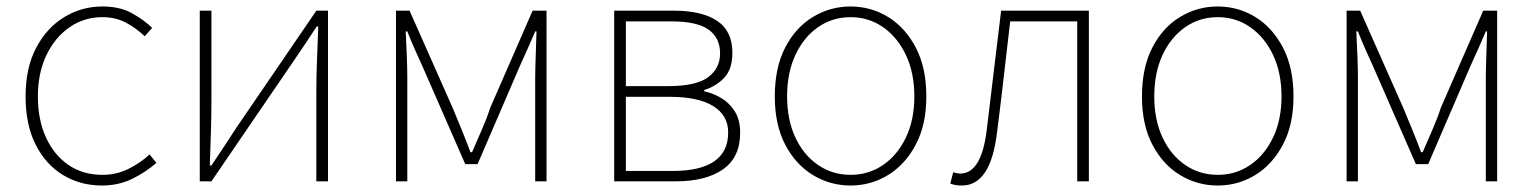

<svg xmlns="http://www.w3.org/2000/svg" viewBox="-20 -560 4748 593"><path d="M295 13Q228 13 174.5 -19.5Q121 -52 90 -113.5Q59 -175 59 -262Q59 -351 92 -413Q125 -475 179 -507.5Q233 -540 296 -540Q350 -540 387 -519.5Q424 -499 450 -474L427 -448Q401 -473 369 -490Q337 -507 296 -507Q240 -507 195 -476Q150 -445 123.5 -390Q97 -335 97 -262Q97 -190 122 -135.5Q147 -81 191.5 -50.5Q236 -20 296 -20Q340 -20 377 -38.5Q414 -57 442 -83L463 -57Q430 -28 388 -7.5Q346 13 295 13Z M597 0V-527H633V-249Q633 -206 631.5 -154Q630 -102 628 -49H633Q650 -74 671.5 -106.5Q693 -139 709 -164L957 -527H993V0H957V-277Q957 -321 959 -373Q961 -425 963 -478H958Q942 -453 920 -420.5Q898 -388 881 -363L633 0Z M1203 0V-527H1245L1378 -227Q1392 -193 1406 -159Q1420 -125 1433 -90H1438Q1453 -125 1468 -159Q1483 -193 1494 -227L1625 -527H1668V0H1633V-318Q1633 -347 1634.5 -386Q1636 -425 1637 -463H1633Q1621 -435 1609.5 -409Q1598 -383 1586 -357L1455 -53H1417L1284 -357Q1272 -383 1260.5 -409Q1249 -435 1238 -463H1233Q1235 -425 1236.5 -386Q1238 -347 1238 -318V0Z M1877 0V-527H2062Q2148 -527 2195 -495.5Q2242 -464 2242 -397Q2242 -346 2216.5 -319.5Q2191 -293 2155 -282V-278Q2183 -272 2208 -257Q2233 -242 2249.5 -216Q2266 -190 2266 -150Q2266 -74 2213 -37Q2160 0 2068 0ZM1913 -294H2043Q2130 -294 2167 -321.5Q2204 -349 2204 -395Q2204 -443 2168.5 -468.5Q2133 -494 2053 -494H1913ZM1913 -32H2057Q2229 -32 2229 -151Q2229 -204 2182.5 -232.5Q2136 -261 2048 -261H1913Z M2607 13Q2544 13 2490.5 -19.5Q2437 -52 2405 -113.5Q2373 -175 2373 -262Q2373 -351 2405 -413Q2437 -475 2490.5 -507.5Q2544 -540 2607 -540Q2670 -540 2723 -507.5Q2776 -475 2808.5 -413Q2841 -351 2841 -262Q2841 -175 2808.5 -113.5Q2776 -52 2723 -19.5Q2670 13 2607 13ZM2607 -20Q2663 -20 2707.5 -50.5Q2752 -81 2778 -135.5Q2804 -190 2804 -262Q2804 -335 2778 -390Q2752 -445 2707.5 -476Q2663 -507 2607 -507Q2551 -507 2506.5 -476Q2462 -445 2436.5 -390Q2411 -335 2411 -262Q2411 -190 2436.5 -135.5Q2462 -81 2506.5 -50.5Q2551 -20 2607 -20Z M2951 13Q2939 13 2931 11.5Q2923 10 2915 7L2924 -28Q2929 -27 2934 -25.5Q2939 -24 2946 -24Q3012 -24 3028 -162Q3039 -254 3050 -345Q3061 -436 3072 -527H3343V0H3307V-494H3100Q3090 -409 3080.5 -325.5Q3071 -242 3060 -156Q3050 -69 3022.5 -28Q2995 13 2951 13Z M3741 13Q3678 13 3624.5 -19.5Q3571 -52 3539 -113.5Q3507 -175 3507 -262Q3507 -351 3539 -413Q3571 -475 3624.5 -507.5Q3678 -540 3741 -540Q3804 -540 3857 -507.5Q3910 -475 3942.5 -413Q3975 -351 3975 -262Q3975 -175 3942.5 -113.5Q3910 -52 3857 -19.5Q3804 13 3741 13ZM3741 -20Q3797 -20 3841.5 -50.5Q3886 -81 3912 -135.5Q3938 -190 3938 -262Q3938 -335 3912 -390Q3886 -445 3841.5 -476Q3797 -507 3741 -507Q3685 -507 3640.5 -476Q3596 -445 3570.5 -390Q3545 -335 3545 -262Q3545 -190 3570.5 -135.5Q3596 -81 3640.5 -50.5Q3685 -20 3741 -20Z M4139 0V-527H4181L4314 -227Q4328 -193 4342 -159Q4356 -125 4369 -90H4374Q4389 -125 4404 -159Q4419 -193 4430 -227L4561 -527H4604V0H4569V-318Q4569 -347 4570.5 -386Q4572 -425 4573 -463H4569Q4557 -435 4545.5 -409Q4534 -383 4522 -357L4391 -53H4353L4220 -357Q4208 -383 4196.5 -409Q4185 -435 4174 -463H4169Q4171 -425 4172.5 -386Q4174 -347 4174 -318V0Z"/></svg>

Font: Source Han Sans SC ExtraLight
Style: Regular
Weight: 250
Designer: Ryoko NISHIZUKA 西塚涼子 (kana, bopomofo & ideographs); Paul D. Hunt (Latin, Greek & Cyrillic); Sandoll Communications 산돌커뮤니
Foundry: Adobe
Version: Version 2.004;hotconv 1.0.118;makeotfexe 2.5.65603